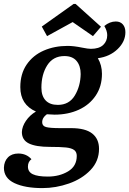

<svg xmlns="http://www.w3.org/2000/svg" viewBox="-52 -765 662 983"><path d="M-32 94Q-31 61 -11.5 41Q8 21 42 21Q83 21 109 50Q91 63 91 88Q91 115 116 127Q141 139 193 139Q252 139 296.5 112.5Q341 86 341 33Q341 13 327.5 3Q314 -7 285.5 -10Q257 -13 203 -13Q132 -13 96 -30.5Q60 -48 60 -89Q61 -117 80.5 -146Q100 -175 132 -194Q52 -229 52 -319Q52 -387 84.5 -434.5Q117 -482 172 -506Q227 -530 294 -530Q326 -530 369 -521Q399 -515 413 -515Q455 -515 476 -534.5Q497 -554 497 -585Q497 -607 482 -632Q510 -655 541 -655Q564 -655 577 -640Q590 -625 590 -600Q590 -552 550 -513.5Q510 -475 449 -467Q470 -431 470 -387Q470 -323 438 -275.5Q406 -228 351 -203Q296 -178 227 -178Q214 -178 188 -180Q164 -163 164 -139Q164 -120 184 -114.5Q204 -109 256 -109H312Q385 -109 420 -81.5Q455 -54 455 -3Q455 60 411.5 105.5Q368 151 301 174.5Q234 198 165 198Q76 198 22 172.5Q-32 147 -32 94ZM361 -386Q361 -428 340 -453Q319 -478 278 -478Q220 -478 190 -431Q160 -384 160 -316Q160 -274 181.5 -251Q203 -228 244 -228Q302 -228 331 -276Q360 -324 361 -386ZM162 -629 325 -745H335L465 -628L424 -580L320 -652L189 -580Z"/></svg>

Font: Sansita SW
Style: Italic
Weight: 400
Italic angle: -11°
Designer: Pablo Cosgaya
Foundry: Omnibus-Type
Version: Version 1.000